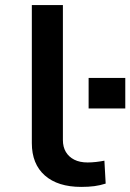

<svg xmlns="http://www.w3.org/2000/svg" viewBox="-20 -725 512 754"><path d="M299 9Q207 9 156 -36Q105 -81 105 -163V-705H227V-175Q227 -148 238.5 -128.5Q250 -109 271.5 -98Q293 -87 324 -87Q340 -87 357.5 -89Q375 -91 390 -94L395 -4Q373 3 350.5 6Q328 9 299 9ZM328 -299V-419H472V-299Z"/></svg>

Font: Nunito Sans 7pt Expanded SemiBold
Style: Regular
Weight: 600
Width: 7
Designer: Vernon Adams
Foundry: Vernon Adams
Version: Version 3.101;gftools[0.9.27]